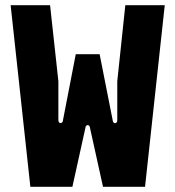

<svg xmlns="http://www.w3.org/2000/svg" viewBox="-20 -720 676 740"><path d="M97 0H259L310 -231C312 -240 324 -240 326 -231L377 0H539L615 -700H463L432 -407V-257C432 -241 417 -243 415 -253L364 -511H272L222 -253C220 -243 205 -242 205 -257V-407L173 -700H21Z"/></svg>

Font: Finlandica
Style: Bold
Weight: 700
Designer: Niklas Ekholm, Juho Hiilivirta, Jaakko Suomalainen
Foundry: Helsinki Type Studio
Version: Version 2.000;Glyphs 3.2 (3202)